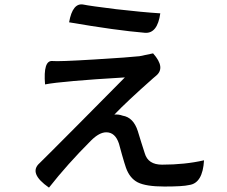

<svg xmlns="http://www.w3.org/2000/svg" viewBox="-20 -809 1040 878"><path d="M296 -707Q312 -798 362 -788Q390 -782 511 -767Q633 -753 713 -748Q700 -655 643 -659Q511 -670 296 -707ZM680 -565Q739 -499 693 -462L680 -451Q558 -343 503 -285Q522 -287 541 -280Q590 -272 610 -210Q615 -195 626 -158Q637 -122 642 -108Q657 -56 721 -56Q826 -56 913 -76Q907 29 845 37Q817 44 732 44Q648 44 610 25Q573 6 556 -42Q550 -59 538 -101Q527 -143 524 -152Q507 -204 466 -204Q434 -204 396 -166Q288 -58 204 49Q109 -17 161 -63Q185 -86 341 -243Q497 -400 551 -455Q263 -438 186 -423Q177 -533 219 -530Q248 -527 411 -537Q575 -547 618 -552L680 -565Z"/></svg>

Font: Swei Half Moon CJK TC
Style: Medium
Weight: 500
Version: Version 2.125